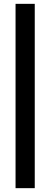

<svg xmlns="http://www.w3.org/2000/svg" viewBox="-20 -860 263 1000"><path d="M61 -840H161V120H61Z"/></svg>

Font: Coupeur_Texte
Style: Regular
Weight: 400
Designer: Léa Rolland
Version: Version 1.000;PS 001.000;hotconv 1.0.88;makeotf.lib2.5.64775